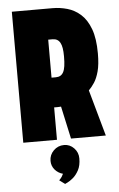

<svg xmlns="http://www.w3.org/2000/svg" viewBox="-62 -742 633 1022"><g transform="rotate(-5 255.0 -231.0)"><path d="M214 216 244 238Q243 238 256 232Q269 226 286.5 211.5Q304 197 317.5 172Q331 147 331 109Q331 77 309 54Q287 31 256 31Q223 31 200 54Q177 77 177 109Q177 136 194 156Q211 176 237 183Q234 190 229 198Q224 206 214 216ZM259 -700H41V0H221V-173H233Q235 -173 239.5 -173Q244 -173 249 -173.5Q254 -174 258 -174L296 0H482L413 -247Q429 -263 443.5 -285Q458 -307 468 -343.5Q478 -380 478 -439Q478 -519 459 -570Q440 -621 408 -649.5Q376 -678 337 -689Q298 -700 259 -700ZM244 -332H221V-535H244Q258 -535 268 -529.5Q278 -524 284.5 -512.5Q291 -501 294 -483Q297 -465 297 -439Q297 -408 294 -387.5Q291 -367 284.5 -355Q278 -343 268 -337.5Q258 -332 244 -332Z"/></g></svg>

Font: Advent Pro Black
Style: Regular
Weight: 900
Version: Version 3.000